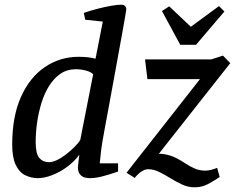

<svg xmlns="http://www.w3.org/2000/svg" viewBox="-20 -750 1001 818"><path d="M142 9Q113 9 87.5 -3.5Q62 -16 47 -47.5Q32 -79 32 -134Q32 -254 69.5 -337.5Q107 -421 171.5 -464.5Q236 -508 315 -508Q338 -508 354.5 -506Q371 -504 387 -500L418 -658L343 -666L337 -695Q366 -705 397 -713Q428 -721 454.5 -725.5Q481 -730 497 -730Q507 -730 512.5 -724.5Q518 -719 518 -710Q518 -707 513.5 -681Q509 -655 501.5 -613Q494 -571 484.5 -519.5Q475 -468 465 -412.5Q455 -357 445 -303.5Q435 -250 427 -206Q421 -174 416.5 -147.5Q412 -121 409.5 -98Q407 -75 405 -54H483V-19Q442 -5 414 2Q386 9 363 9Q337 9 324.5 -3Q312 -15 312 -36Q312 -40 313.5 -53.5Q315 -67 316.5 -79Q318 -91 318 -91Q297 -62 266.5 -39.5Q236 -17 202.5 -4Q169 9 142 9ZM189 -59Q203 -59 221.5 -67.5Q240 -76 259 -90.5Q278 -105 295.5 -122Q313 -139 322 -154L377 -434Q366 -444 346 -449.5Q326 -455 303 -455Q266 -455 238 -436Q210 -417 189.5 -384.5Q169 -352 156.5 -311Q144 -270 138 -227.5Q132 -185 132 -145Q132 -95 147.5 -77Q163 -59 189 -59ZM809 48Q781 48 755.5 36Q730 24 706.5 9.5Q683 -5 659 -17Q635 -29 611 -29Q600 -29 589 -23Q578 -17 569 -8.5Q560 0 554 8L519 -14L832 -413H608L598 -497H880L930 -513L961 -481L630 -61L610 -90Q649 -98 677.5 -93.5Q706 -89 728 -78Q750 -67 769.5 -54Q789 -41 809.5 -32Q830 -23 855 -23Q866 -23 880 -26.5Q894 -30 905 -35L916 4Q893 20 866.5 34Q840 48 809 48ZM748 -559 670 -703 701 -723 793 -636 913 -724 936 -701 815 -559Z"/></svg>

Font: Manuale Medium
Style: Italic
Weight: 500
Italic angle: -11°
Version: Version 1.002